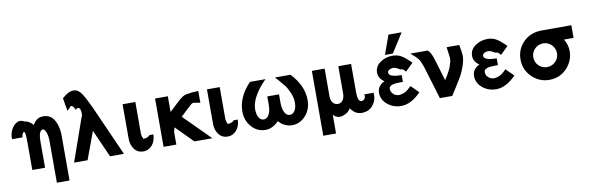

<svg xmlns="http://www.w3.org/2000/svg" viewBox="-55 -1189 5678 1851"><g transform="rotate(-10 2784.0 -263.5)"><path d="M32 -326Q30 -342 30 -348Q34 -396 58.5 -434Q83 -472 121 -485Q150 -490 177 -474Q193 -471 201.5 -468.5Q210 -466 228 -454.5Q246 -443 260 -425Q294 -484 346 -490Q365 -493 383 -490Q438 -484 470 -431.5Q502 -379 507 -298V162H383V-247Q383 -294 370 -330.5Q357 -367 338 -367Q296 -367 296 -249V0H171V-268Q170 -336 167 -354.5Q164 -373 154 -376Q148 -376 147 -367Q136 -360 132 -326Z M580 0 723 -407 734 -433H733Q735 -438 735 -443Q738 -510 709 -512Q706 -513 703 -512.5Q700 -512 697.5 -510Q695 -508 693 -506.5Q691 -505 688.5 -502Q686 -499 684 -498Q667 -543 644 -543Q640 -538 635 -534Q630 -530 628 -527H629Q626 -525 615.5 -514Q605 -503 604 -502L582 -629Q634 -677 674 -684Q696 -688 714 -684Q744 -677 772.5 -636.5Q801 -596 850 -490L1068 0H932L812 -270Q716 -10 712 0Z M1138 -137V-473H1263V-170V-164Q1263 -140 1278 -110Q1320 -110 1342 -135H1380Q1378 -67 1342 -28.5Q1306 10 1259 10Q1202 10 1170 -32.5Q1138 -75 1138 -137Z M1456 0V-473H1581V-319Q1599 -336 1622.5 -358Q1646 -380 1657 -390.5Q1668 -401 1683 -414.5Q1698 -428 1705.5 -433.5Q1713 -439 1723.5 -446Q1734 -453 1741.5 -455.5Q1749 -458 1757.5 -460Q1766 -462 1776 -463Q1808 -470 1879 -472V-357Q1858 -360 1840 -364Q1822 -368 1821 -367.5Q1820 -367 1805 -367Q1795 -364 1784 -353Q1769 -341 1733.5 -307Q1698 -273 1679 -255L1934 0H1758L1592 -167L1581 -121V0Z M1964 -137V-473H2089V-170V-164Q2089 -140 2104 -110Q2146 -110 2168 -135H2206Q2204 -67 2168 -28.5Q2132 10 2085 10Q2028 10 1996 -32.5Q1964 -75 1964 -137Z M2263 -203Q2263 -345 2385 -472H2537L2509 -443Q2389 -311 2388 -201Q2388 -153 2406 -122.5Q2424 -92 2454 -92Q2487 -92 2506 -128.5Q2525 -165 2525 -219V-305H2640V-219Q2640 -165 2658.5 -128.5Q2677 -92 2710 -92Q2740 -92 2758.5 -122.5Q2777 -153 2777 -201Q2777 -249 2755 -299.5Q2733 -350 2711 -378Q2689 -406 2656 -443L2629 -472H2781Q2902 -346 2902 -203Q2902 -115 2847.5 -52.5Q2793 10 2712 10Q2680 10 2650.5 -3.5Q2621 -17 2612 -25Q2603 -33 2583 -52Q2523 10 2454 10Q2373 10 2318 -52.5Q2263 -115 2263 -203Z M2991 162V-473H3116V-207V-203Q3116 -159 3136 -137Q3156 -115 3183 -115Q3211 -115 3230.5 -138.5Q3250 -162 3250 -207V-473H3375V-197Q3375 -103 3413 -103Q3427 -103 3439 -114.5Q3451 -126 3451 -143L3450 -162H3540Q3541 -151 3541 -136Q3541 -79 3501.5 -35Q3462 9 3396 10Q3384 10 3373 7.5Q3362 5 3354 2.5Q3346 0 3337.5 -5.5Q3329 -11 3324.5 -14Q3320 -17 3312.5 -24.5Q3305 -32 3303 -34.5Q3301 -37 3294.5 -45Q3288 -53 3287 -54Q3279 -40 3270 -30Q3261 -20 3250 -13.5Q3239 -7 3232 -3.5Q3225 0 3215 3.5Q3205 7 3204 7Q3189 10 3174 10Q3140 6 3116 -22V162Z M3663 -253Q3607 -290 3607 -346Q3607 -407 3660 -444.5Q3713 -482 3780 -482Q3829 -482 3865 -461Q3901 -440 3941 -401L3960 -382L3884 -308Q3881 -311 3876 -317Q3871 -323 3868 -326Q3855 -339 3832 -339Q3782 -373 3752 -363Q3735 -361 3723.5 -351.5Q3712 -342 3712 -329Q3712 -283 3837 -283V-216H3805Q3709 -216 3701 -179Q3698 -163 3705 -146Q3712 -128 3729.5 -114.5Q3747 -101 3770 -98Q3781 -96 3807 -102Q3818 -104 3829 -109Q3840 -114 3847.5 -118.5Q3855 -123 3864.5 -130.5Q3874 -138 3878.5 -142.5Q3883 -147 3891 -154.5Q3899 -162 3901 -164L3976 -90Q3879 10 3782 10Q3706 10 3649 -36.5Q3592 -83 3592 -152Q3592 -221 3663 -253ZM3712 -502 3779 -689H3908L3789 -502Z M3954 -472H4126Q4153 -447 4172 -391Q4181 -364 4191 -330Q4201 -296 4215.5 -246.5Q4230 -197 4241 -162Q4304 -257 4314 -308Q4327 -338 4323 -375Q4323 -378 4318.5 -410.5Q4314 -443 4310 -472H4434Q4449 -391 4449 -366Q4449 -320 4429.5 -265Q4410 -210 4392 -177.5Q4374 -145 4332.5 -79.5Q4291 -14 4282 0H4161L4062 -326Q4044 -379 4025.5 -404Q4007 -429 3954 -472Z M4593 -253Q4537 -290 4537 -346Q4537 -407 4590 -444.5Q4643 -482 4710 -482Q4759 -482 4795 -461Q4831 -440 4871 -401L4890 -382L4814 -308Q4811 -311 4806 -317Q4801 -323 4798 -326Q4785 -339 4762 -339Q4712 -373 4682 -363Q4665 -361 4653.5 -351.5Q4642 -342 4642 -329Q4642 -283 4767 -283V-216H4735Q4639 -216 4631 -179Q4628 -163 4635 -146Q4642 -128 4659.5 -114.5Q4677 -101 4700 -98Q4711 -96 4737 -102Q4748 -104 4759 -109Q4770 -114 4777.5 -118.5Q4785 -123 4794.5 -130.5Q4804 -138 4808.5 -142.5Q4813 -147 4821 -154.5Q4829 -162 4831 -164L4906 -90Q4809 10 4712 10Q4636 10 4579 -36.5Q4522 -83 4522 -152Q4522 -221 4593 -253Z M5243 -472H5531V-348H5437Q5472 -292 5472 -231Q5472 -134 5403.5 -62Q5335 10 5232 10Q5134 10 5062.5 -60Q4991 -130 4991 -231Q4991 -332 5061.5 -402Q5132 -472 5243 -472ZM5232 -115Q5279 -115 5313.5 -148.5Q5348 -182 5348 -231Q5348 -279 5314 -313Q5280 -347 5232 -347Q5185 -347 5150.5 -313.5Q5116 -280 5116 -231Q5116 -182 5150 -148.5Q5184 -115 5232 -115Z"/></g></svg>

Font: Coval
Style: Bold
Weight: 700
Foundry: Context Ltd
Version: Version 001.000